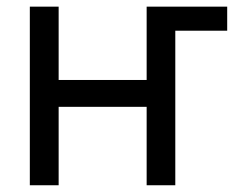

<svg xmlns="http://www.w3.org/2000/svg" viewBox="-20 -549 711 569"><path d="M461.9 -458V-529.3H653.3V-458ZM433.6 -312V-232.4H133.3V-312ZM153.8 -529.3V0H68.4V-529.3ZM499.5 -529.3V0H414.6V-529.3Z"/></svg>

Font: Inter 24pt
Style: Regular
Weight: 400
Designer: Rasmus Andersson
Foundry: rsms
Version: Version 4.001;git-66647c0bb